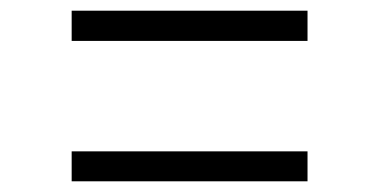

<svg xmlns="http://www.w3.org/2000/svg" viewBox="-20 -476 709 359"><path d="M555 -456V-399.5H114V-456ZM555 -193V-137H114V-193Z"/></svg>

Font: Merriweather 96pt SemiBold
Style: Regular
Weight: 600
Version: Version 2.100